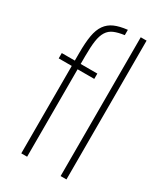

<svg xmlns="http://www.w3.org/2000/svg" viewBox="-201 -888 828 968"><g transform="rotate(30 213.5 -404.0)"><path d="M321 -808H355V0H321ZM92 -509H16V-540H92V-585Q92 -645 99 -685.5Q106 -726 124 -751.5Q142 -777 171.5 -790Q201 -803 246 -808V-777Q210 -772 186.5 -762Q163 -752 149.5 -730.5Q136 -709 131 -674Q126 -639 126 -585V-540H223V-509H126V0H92Z"/></g></svg>

Font: Encode Sans Compressed
Style: Thin
Weight: 100
Designer: Pablo Impallari, Andres Torresi
Foundry: Pablo Impallari, Andres Torresi
Version: Version 1.000; ttfautohint (v1.00) -l 8 -r 50 -G 200 -x 14 -